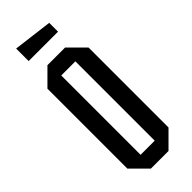

<svg xmlns="http://www.w3.org/2000/svg" viewBox="-282 -894 924 924"><g transform="rotate(-45 180.0 -431.5)"><path d="M40 -78V-622L120 -702H240L320 -622V-78L240 2H120ZM132 -620V-80H228V-620ZM270 -780H70V-865L270 -840Z"/></g></svg>

Font: Tektur Condensed
Style: Regular
Weight: 400
Width: 3
Designer: Adam Jagosz
Foundry: Adam Jagosz
Version: Version 1.005;gftools[0.9.30]